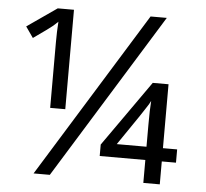

<svg xmlns="http://www.w3.org/2000/svg" viewBox="-51 -768 883 823"><g transform="rotate(5 390.0 -357.0)"><path d="M633.8 -713.9 192.9 0H123L564 -713.9ZM164.6 -713.9H234.4V-286.1H169.4V-568.8Q169.4 -613.3 172.4 -657.2Q161.6 -646.5 148.4 -635.5Q135.3 -624.5 69.3 -578.1L36.6 -625ZM727.1 -99.1H666V-0.5H595.2V-99.1H398.9V-148.4L598.1 -431.2H666V-156.2H727.1ZM595.2 -156.2V-251.5Q595.2 -316.9 598.1 -353.5Q595.7 -347.7 589.8 -338.1Q584 -328.6 576.7 -317.9L562 -295.4Q554.7 -284.7 549.3 -276.4L467.3 -156.2Z"/></g></svg>

Font: Samim FD
Style: FD
Weight: 400
Foundry: DejaVu fonts team - Redesigned by Saber Rastikerdar
Version: Version 4.00 December 17, 2020